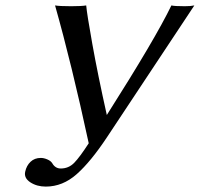

<svg xmlns="http://www.w3.org/2000/svg" viewBox="-20 -668 739 710"><path d="M376 -161.1Q315.9 -70.3 263.9 -24.2Q211.9 22 149.4 22Q116.2 22 92 6.1Q67.9 -9.8 73.2 -33.2Q78.1 -55.7 93 -69.8Q107.9 -84 130.9 -84Q142.1 -84 154.8 -78.6Q167.5 -73.2 172.9 -64.9Q184.1 -44.9 204.6 -44.9Q233.9 -44.9 254.4 -65.9Q274.9 -86.9 308.1 -138.2Q244.6 -432.6 183.6 -647.9Q200.2 -645 243.2 -645Q281.2 -645 298.8 -647.9Q301.3 -617.7 321.3 -505.9Q341.3 -394 375 -242.7Q554.7 -525.4 613.8 -647.9Q625 -645 663.1 -645Q686 -645 698.7 -647.9Z"/></svg>

Font: Linux Biolinum O
Style: Italic
Weight: 400
Italic angle: -12°
Designer: Philipp H. Poll
Foundry: Philipp H. Poll
Version: Version 1.1.3